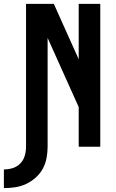

<svg xmlns="http://www.w3.org/2000/svg" viewBox="-75 -755 595 988"><path d="M-55 213V117Q-32 117 -9.5 110Q13 103 29.5 86Q46 69 52.5 46Q59 23 59 0V-735H202L330 -450V-735H441V0H330V-204L170 -560V0Q170 29 164.5 58.5Q159 88 145 113.5Q131 139 108.5 159Q86 179 59.5 191.5Q33 204 3.5 208.5Q-26 213 -55 213Z"/></svg>

Font: Iosevka SS08 Regular
Style: Bold
Weight: 700
Monospace: yes
Designer: Belleve Invis
Foundry: Belleve Invis
Version: Version 16.3.4; ttfautohint (v1.8.4)